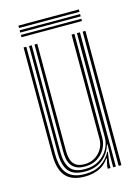

<svg xmlns="http://www.w3.org/2000/svg" viewBox="-109 -760 606 829"><g transform="rotate(-15 194.0 -345.0)"><path d="M166.2 7Q138 7 118.2 0.2Q98.5 -6.5 86 -18.6Q73.5 -30.8 66.5 -46.8Q59.5 -62.8 56.8 -81.2Q54 -99.8 54 -119.5V-600H66.2V-120.5Q66.2 -97.5 70.2 -76.5Q74.2 -55.5 85.2 -39Q96.2 -22.5 116.5 -13Q136.8 -3.5 169.2 -3.5Q212.5 -3.5 241.6 -22.1Q270.8 -40.8 286 -71.2H289L282 -20V0H269.8V-11L277.5 -44.5H274.8Q256 -16.8 228.2 -4.9Q200.5 7 166.2 7ZM318.2 0V-600H330.5V0ZM177.2 -34.8Q153 -34.8 138.2 -42.5Q123.5 -50.2 115.8 -62.9Q108 -75.5 105.4 -91.2Q102.8 -107 102.8 -123V-600H115.2V-123.2Q115.2 -101.5 120.2 -83.8Q125.2 -66 139 -55.5Q152.8 -45 178.5 -45Q204.8 -45 225 -57.2Q245.2 -69.5 256.9 -89.8Q268.5 -110 268.5 -134V-600H281.2V-134.5Q281.2 -109.5 268.6 -86.6Q256 -63.8 232.8 -49.2Q209.5 -34.8 177.2 -34.8ZM172 -13.8Q120 -14 99.2 -41.1Q78.5 -68.2 78.5 -121V-600H90.5V-121.8Q90.5 -76 108.5 -50Q126.5 -24 175 -24Q211.8 -24 238.1 -40.2Q264.5 -56.5 278.5 -82Q292.5 -107.5 292.5 -135V-600H305.8V0H293.8V-37.2L296 -102H293.2Q281 -61.5 249.8 -37.5Q218.5 -13.5 172 -13.8ZM56.8 -686.2V-696.8H327V-686.2ZM56.8 -645V-655.2H327V-645ZM56.8 -665.8V-676H327V-665.8Z"/></g></svg>

Font: Big Shoulders Inline Text Thin Light
Style: Regular
Weight: 300
Version: Version 2.002